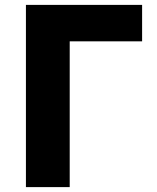

<svg xmlns="http://www.w3.org/2000/svg" viewBox="-20 -765 640 785"><path d="M86 0H265V-596H561V-745H86Z"/></svg>

Font: Noto Sans TC Black
Style: Regular
Weight: 900
Designer: Ryoko NISHIZUKA 西塚涼子 (kana, bopomofo & ideographs); Paul D. Hunt (Latin, Greek & Cyrillic); Sandoll Communications 산돌커뮤니
Foundry: Adobe
Version: Version 2.004;hotconv 1.0.118;makeotfexe 2.5.65603